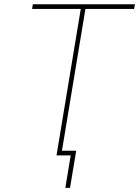

<svg xmlns="http://www.w3.org/2000/svg" viewBox="-20 -748 669 924"><path d="M134.3 -705.1 138.2 -727.5H629.4L625.5 -705.1H391.1L274.4 0H252L368.7 -705.1ZM294.4 156.2 320.3 0H267.6L271.5 -22.5H346.7L316.9 156.2Z"/></svg>

Font: Inter Thin
Style: Italic
Weight: 250
Italic angle: -9.3988°
Designer: Rasmus Andersson
Foundry: rsms
Version: Version 4.001;git-66647c0bb